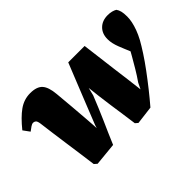

<svg xmlns="http://www.w3.org/2000/svg" viewBox="-90 -776 1044 1044"><g transform="rotate(-45 432.0 -253.5)"><path d="M162 -1Q156 -47 149.5 -93.5Q143 -140 136.5 -186Q130 -232 124 -276.5Q118 -321 113 -361Q110 -382 103 -387.5Q96 -393 88 -393Q79 -393 68 -385.5Q57 -378 44 -368L17 -405Q62 -461 102 -489.5Q142 -518 190 -518Q240 -518 262 -494Q284 -470 289 -412Q294 -359 298.5 -305Q303 -251 307 -199.5Q311 -148 313 -100H303L317 -145Q341 -205 363.5 -262Q386 -319 409 -375.5Q432 -432 455 -490H581Q587 -444 593 -394.5Q599 -345 605.5 -294.5Q612 -244 618.5 -195Q625 -146 630 -100H625L646 -143Q669 -176 687 -206.5Q705 -237 723 -268Q741 -299 759 -334Q766 -347 772 -361Q778 -375 785 -390L759 -240L723 -326Q716 -343 709.5 -359.5Q703 -376 699 -393.5Q695 -411 695 -428Q695 -470 720.5 -495Q746 -520 788 -520Q805 -520 818.5 -516.5Q832 -513 842 -507Q850 -496 854 -480.5Q858 -465 858 -439Q858 -420 853.5 -398.5Q849 -377 840 -352.5Q831 -328 816 -300Q801 -273 777 -236Q753 -199 723 -158.5Q693 -118 660.5 -77Q628 -36 597 0L492 13L477 0Q472 -38 466 -79Q460 -120 454 -162Q448 -204 443 -245Q438 -286 434 -324H438L424 -267Q410 -232 396 -198.5Q382 -165 367.5 -132Q353 -99 338.5 -66.5Q324 -34 310 0L178 13Z"/></g></svg>

Font: Source Serif 4 Black
Style: Italic
Weight: 900
Italic angle: -12°
Designer: Frank Grießhammer
Foundry: Adobe Systems Incorporated
Version: Version 4.004;hotconv 1.0.116;makeotfexe 2.5.65601